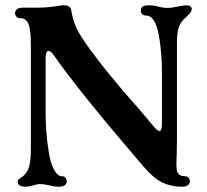

<svg xmlns="http://www.w3.org/2000/svg" viewBox="-20 -698 784 728"><path d="M47 -10Q47 -15 50.5 -18Q54 -21 62.5 -26.5Q71 -32 77 -40Q88 -53 92.5 -75Q97 -97 97 -130V-529Q97 -587 87 -609Q77 -630 57 -629H55Q47 -629 42 -635Q37 -641 37 -649Q37 -657 44.5 -663Q52 -669 67 -669H122Q154 -669 173.5 -672Q193 -675 196 -675Q210 -678 221 -678Q247 -678 250 -659Q255 -630 264.5 -604.5Q274 -579 302 -538Q378 -429 511 -280L559 -223Q577 -201 584 -201Q594 -201 594 -229V-428Q594 -484 585 -548Q572 -639 534 -639Q524 -639 519 -644.5Q514 -650 514 -659Q514 -678 544 -678Q562 -678 580 -673Q583 -672 593 -670Q603 -668 615 -668Q632 -668 658 -674Q680 -678 686 -678Q707 -678 707 -663Q707 -657 703 -651.5Q699 -646 691.5 -639Q684 -632 678 -626Q662 -610 656.5 -590.5Q651 -571 651 -539V-170L650 -108Q649 -95 649 -75Q649 -62 651 -50Q656 -30 680 -30Q689 -30 694.5 -24.5Q700 -19 700 -10Q700 -2 692.5 4Q685 10 670 10Q629 10 595.5 -6Q562 -22 522 -69Q514 -79 498 -97Q274 -359 183 -490Q173 -505 164 -505Q159 -505 156 -498.5Q153 -492 153 -480V-270Q153 -199 164 -127Q171 -79 185 -54.5Q199 -30 213 -30Q223 -30 228 -24.5Q233 -19 233 -10Q233 -1 225.5 4.5Q218 10 203 10Q188 10 168 5Q163 4 152 2Q141 0 132 0Q120 0 107 5Q103 6 94 8Q85 10 77 10Q47 10 47 -10Z"/></svg>

Font: Raigarh Medium
Style: Regular
Weight: 500
Designer: jaikishan Patel
Foundry: MagicType
Version: Version 1.000